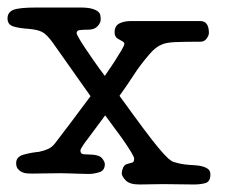

<svg xmlns="http://www.w3.org/2000/svg" viewBox="-28 -463 603 511"><path d="M312 -27Q320 -29 324.5 -30.5Q329 -32 329 -41Q329 -45 321.5 -57.5Q314 -70 303 -86Q292 -102 278 -120.5Q264 -139 252 -156Q235 -133 226 -121Q217 -109 206 -94Q201 -88 193.5 -77Q186 -66 186 -62Q186 -58 188.5 -55Q191 -52 204 -52Q235 -52 243 -42.5Q251 -33 251 -26Q251 -9 236 -4.5Q221 0 208 0Q196 0 187.5 -0.5Q179 -1 171.5 -1Q164 -1 155.5 -1.5Q147 -2 135 -2Q113 -2 92 -1.5Q71 -1 57 -1Q51 -1 44 -1.5Q37 -2 30.5 -5Q24 -8 19.5 -13.5Q15 -19 15 -29Q15 -46 35 -51.5Q55 -57 76 -59Q90 -62 100 -66.5Q110 -71 118 -81Q145 -116 159.5 -135.5Q174 -155 183 -167Q192 -179 198 -187Q204 -195 213 -207L112 -350Q96 -372 84 -378Q72 -384 50 -386Q21 -388 6.5 -393Q-8 -398 -8 -414Q-8 -430 7 -436.5Q22 -443 69 -443H184Q205 -443 216 -440Q227 -437 232.5 -432.5Q238 -428 239 -422.5Q240 -417 240 -411Q240 -402 231.5 -393Q223 -384 207 -384Q193 -384 184.5 -383Q176 -382 176 -375Q176 -372 182 -361.5Q188 -351 198 -336Q208 -321 221.5 -301.5Q235 -282 251 -261L276 -298Q288 -317 295.5 -329.5Q303 -342 303 -347Q303 -350 298 -353Q294 -355 285.5 -360Q277 -365 277 -377Q277 -394 289.5 -400.5Q302 -407 321 -407H505Q528 -407 528 -375Q528 -369 522 -360.5Q516 -352 506 -352Q464 -352 439.5 -351Q415 -350 404 -345Q387 -339 370 -319Q345 -290 328 -263.5Q311 -237 290 -208Q329 -154 354 -120.5Q379 -87 395 -68Q411 -49 419.5 -41.5Q428 -34 434 -32Q450 -27 462.5 -25.5Q475 -24 493 -23Q509 -22 520.5 -16.5Q532 -11 532 1Q532 21 518 24.5Q504 28 489 28Q464 28 446.5 27.5Q429 27 406 27Q389 27 374.5 27.5Q360 28 343 28Q317 28 306.5 17Q296 6 296 -2Q296 -8 299.5 -16.5Q303 -25 312 -27Z"/></svg>

Font: Life Savers
Style: Bold
Weight: 700
Designer: Pablo Impallari, Rodrigo Fuenzalida, Brenda Gallo
Foundry: Pablo Impallari, Rodrigo Fuenzalida, Brenda Gallo
Version: Version 3.001; ttfautohint (v0.95) -l 8 -r 50 -G 200 -x 14 -